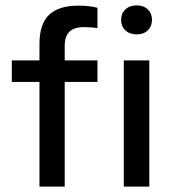

<svg xmlns="http://www.w3.org/2000/svg" viewBox="-20 -695 651 715"><path d="M489 -567Q463 -567 447 -582Q431 -597 431 -621Q431 -645 447 -660Q463 -675 489 -675Q515 -675 530.5 -660Q546 -645 546 -621Q546 -597 530.5 -582Q515 -567 489 -567ZM127 0V-390H24V-470H127V-532Q127 -605 162.5 -639.5Q198 -674 272 -674Q314 -674 343 -666V-590Q334 -592 318.5 -593Q303 -594 291 -594Q221 -594 221 -525V-470H343V-390H221V0ZM441 0V-470H536V0Z"/></svg>

Font: Gantari Medium
Style: Regular
Weight: 500
Designer: Anugrah Pasau
Foundry: Lafontype
Version: Version 1.000; ttfautohint (v1.8.4.7-5d5b)